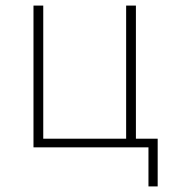

<svg xmlns="http://www.w3.org/2000/svg" viewBox="-20 -528 626 688"><path d="M512 0H100V-508H135V-31H432V-508H467V-31H545V140H512Z"/></svg>

Font: IBM Plex Sans ExtLt
Style: Regular
Weight: 200
Designer: Mike Abbink, Paul van der Laan, Pieter van Rosmalen
Foundry: Bold Monday
Version: Version 3.005